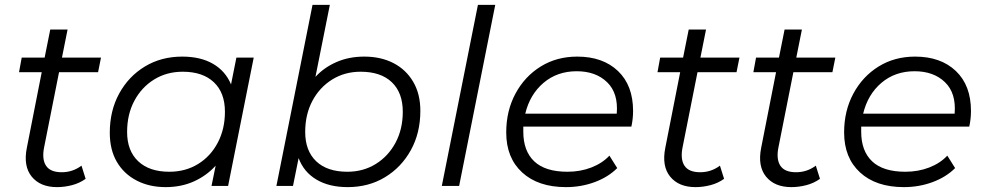

<svg xmlns="http://www.w3.org/2000/svg" viewBox="-20 -762 4042 787"><path d="M214 5Q145 5 110 -38Q75 -81 90 -156L151 -466H58L69 -526H163L186 -641H257L234 -526H394L382 -466H222L161 -159Q151 -110 168.5 -83Q186 -56 233 -56Q278 -56 314 -83L331 -29Q306 -11 275 -3Q244 5 214 5Z M659 5Q592 5 540 -22Q488 -49 459 -98.5Q430 -148 430 -218Q430 -308 468.5 -378.5Q507 -449 574 -489.5Q641 -530 727 -530Q802 -530 853 -500.5Q904 -471 927 -416L949 -526H1020L915 0H847L864 -83Q827 -42 775 -18.5Q723 5 659 5ZM674 -58Q740 -58 791.5 -89.5Q843 -121 872.5 -177Q902 -233 902 -304Q902 -382 856.5 -425Q811 -468 729 -468Q663 -468 611.5 -436Q560 -404 530.5 -348.5Q501 -293 501 -221Q501 -144 546.5 -101Q592 -58 674 -58Z M1113 0 1261 -742H1332L1273 -447Q1309 -486 1360 -508Q1411 -530 1473 -530Q1541 -530 1592.5 -503.5Q1644 -477 1673.5 -427Q1703 -377 1703 -308Q1703 -217 1664 -146.5Q1625 -76 1558 -35.5Q1491 5 1405 5Q1329 5 1277 -26Q1225 -57 1204 -114L1181 0ZM1404 -58Q1469 -58 1520.5 -90Q1572 -122 1601.5 -177.5Q1631 -233 1631 -304Q1631 -382 1586 -425Q1541 -468 1458 -468Q1393 -468 1341.5 -436Q1290 -404 1260.5 -348.5Q1231 -293 1231 -221Q1231 -144 1276 -101Q1321 -58 1404 -58Z M1791 0 1939 -742H2010L1862 0Z M2300 5Q2186 5 2120.5 -55Q2055 -115 2055 -219Q2055 -308 2093 -378.5Q2131 -449 2196.5 -489.5Q2262 -530 2346 -530Q2451 -530 2513 -471Q2575 -412 2575 -307Q2575 -275 2568 -243H2125Q2125 -233 2125 -222Q2125 -143 2170 -100.5Q2215 -58 2306 -58Q2359 -58 2404 -75.5Q2449 -93 2478 -124L2510 -73Q2473 -36 2417.5 -15.5Q2362 5 2300 5ZM2133 -296H2508Q2515 -380 2468.5 -425Q2422 -470 2344 -470Q2264 -470 2208 -422.5Q2152 -375 2133 -296Z M2831 5Q2762 5 2727 -38Q2692 -81 2707 -156L2768 -466H2675L2686 -526H2780L2803 -641H2874L2851 -526H3011L2999 -466H2839L2778 -159Q2768 -110 2785.5 -83Q2803 -56 2850 -56Q2895 -56 2931 -83L2948 -29Q2923 -11 2892 -3Q2861 5 2831 5Z M3224 5Q3155 5 3120 -38Q3085 -81 3100 -156L3161 -466H3068L3079 -526H3173L3196 -641H3267L3244 -526H3404L3392 -466H3232L3171 -159Q3161 -110 3178.5 -83Q3196 -56 3243 -56Q3288 -56 3324 -83L3341 -29Q3316 -11 3285 -3Q3254 5 3224 5Z M3685 5Q3571 5 3505.5 -55Q3440 -115 3440 -219Q3440 -308 3478 -378.5Q3516 -449 3581.5 -489.5Q3647 -530 3731 -530Q3836 -530 3898 -471Q3960 -412 3960 -307Q3960 -275 3953 -243H3510Q3510 -233 3510 -222Q3510 -143 3555 -100.5Q3600 -58 3691 -58Q3744 -58 3789 -75.5Q3834 -93 3863 -124L3895 -73Q3858 -36 3802.5 -15.5Q3747 5 3685 5ZM3518 -296H3893Q3900 -380 3853.5 -425Q3807 -470 3729 -470Q3649 -470 3593 -422.5Q3537 -375 3518 -296Z"/></svg>

Font: Montserrat
Style: Italic
Weight: 400
Italic angle: -11.3°
Designer: Julieta Ulanovsky
Foundry: Julieta Ulanovsky
Version: Version 9.000; ttfautohint (v1.8.4.7-5d5b)